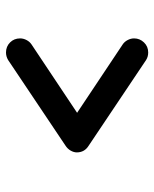

<svg xmlns="http://www.w3.org/2000/svg" viewBox="43 -658 514 640"><g transform="rotate(-90 300.0 -338.0)"><path d="M135 -299Q112 -313 112 -339Q112 -349 118 -359.5Q124 -370 135 -377L420 -568Q432 -575 445 -575Q465 -575 478.5 -561.5Q492 -548 492 -528Q492 -517 486.5 -506.5Q481 -496 472 -490L244 -338L472 -186Q481 -180 486.5 -169.5Q492 -159 492 -148Q492 -129 478.5 -115Q465 -101 445 -101Q431 -101 420 -108Z"/></g></svg>

Font: Tsukimi Rounded SemiBold
Style: Regular
Weight: 600
Designer: Takashi Funayama
Foundry: Takashi Funayama
Version: Version 1.032; ttfautohint (v1.8.3)